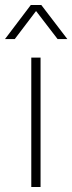

<svg xmlns="http://www.w3.org/2000/svg" viewBox="-40 -747 289 767"><path d="M85 -517H122V0H85ZM83 -727H125L229 -591H190L104 -703L19 -591H-20Z"/></svg>

Font: Mona Sans VF XLt
Style: Regular
Weight: 200
Designer: Deni Anggara
Foundry: GitHub
Version: Version 2.000;Glyphs 3.2.3 (3260)